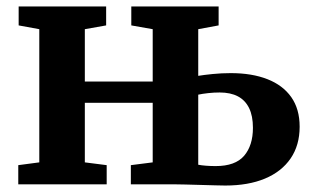

<svg xmlns="http://www.w3.org/2000/svg" viewBox="-20 -576 977 600"><path d="M684.1 3.8Q674.4 3.8 653.2 3.2Q631.9 2.5 606.7 1.9Q581.5 1.3 558.9 0.6Q536.4 0 523.8 0H388.9V-59.9L457.2 -68.6V-254.7H245.1V-68.6L313.4 -59.9V0H37.1V-59.9L102.8 -68.6V-484.8L38.3 -496.6V-555.7H311.7V-496.6L245.1 -484.8V-321.3H457.2V-484.8L390.3 -496.6V-555.7H663.2V-496.6L599.5 -484.8V-339Q616.8 -341.9 644.6 -344.7Q672.3 -347.5 701.3 -347.5Q767.3 -347.5 815.6 -328.6Q863.9 -309.7 890.2 -272.5Q916.4 -235.2 916.4 -180.1Q916.4 -122.1 888.2 -80.9Q860 -39.7 808 -17.9Q756 3.8 684.1 3.8ZM653.9 -57Q715.3 -57 742.9 -89.2Q770.4 -121.5 770.4 -176.6Q770.4 -213.8 758.4 -238.3Q746.4 -262.8 723.4 -274.9Q700.3 -287 666.4 -287Q648.3 -287 630.5 -285Q612.6 -283 599.5 -280.2V-61.2Q609.8 -59.2 624.2 -58.1Q638.6 -57 653.9 -57Z"/></svg>

Font: Merriweather Light
Style: Regular
Weight: 300
Designer: Eben Sorkin
Foundry: Eben Sorkin
Version: Version 2.100